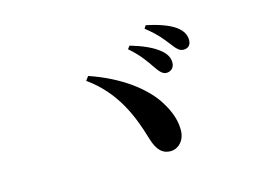

<svg xmlns="http://www.w3.org/2000/svg" viewBox="-82 -867 1165 866"><g transform="rotate(-15 500.0 -434.0)"><path d="M642 -532C659 -507 672 -492 689 -491C712 -490 728 -507 728 -528C728 -549 721 -567 699 -587C666 -616 618 -636 561 -653L550 -639C598 -598 623 -560 642 -532ZM740 -613C760 -587 772 -572 792 -572C814 -572 827 -585 827 -608C827 -631 817 -652 791 -672C761 -694 714 -711 655 -723L646 -709C700 -667 721 -637 740 -613ZM345 -569 331 -550C455 -462 505 -339 538 -226C556 -164 583 -145 617 -145C654 -145 686 -177 686 -225C686 -261 678 -307 635 -372C589 -440 493 -519 345 -569Z"/></g></svg>

Font: Noto Serif CJK TC
Style: Bold
Weight: 700
Designer: Ryoko NISHIZUKA 西塚涼子 (kana & ideographs); Frank Grießhammer (Latin, Greek & Cyrillic); Wenlong ZHANG 张文龙 (bopomofo); San
Foundry: Adobe
Version: Version 2.001;hotconv 1.1.0;makeotfexe 2.6.0